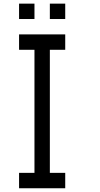

<svg xmlns="http://www.w3.org/2000/svg" viewBox="-20 -1103 540 1040"><path d="M83.3 -1000V-1083.3H166.7V-1000ZM83.3 -916.7H333.3V-833.3H250V-166.7H333.3V-83.3H83.3V-166.7H166.7V-833.3H83.3ZM250 -1000V-1083.3H333.3V-1000Z"/></svg>

Font: GalmuriMono11 Regular
Style: Regular
Weight: 400
Designer: Lee Minseo (quiple)
Version: Version 2.399;hotconv 1.1.1;makeotfexe 2.6.0 DEVELOPMENT